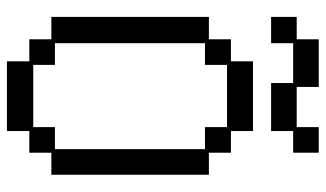

<svg xmlns="http://www.w3.org/2000/svg" viewBox="-208 -680 917 540"><g transform="rotate(90 250.0 -410.5)"><path d="M28 -787H91V-849H225V-787H338V-849H410V-777H349V-715H214V-777H102V-715H28ZM91 -97H28V-540H91V-602H153V-664H349V-602H410V-540H472V-97H410V-35H349V28H153V-35H91ZM163 -107V-46H338V-107H400V-529H338V-591H163V-529H102V-107Z"/></g></svg>

Font: DotGothic16
Style: Regular
Weight: 400
Designer: Fontworks Inc.
Foundry: Fontworks Inc.
Version: Version 1.100